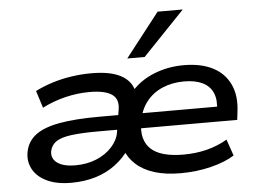

<svg xmlns="http://www.w3.org/2000/svg" viewBox="-53 -834 1222 912"><g transform="rotate(-5 557.5 -378.0)"><path d="M251 9Q181 9 134.5 -13.5Q88 -36 68 -74Q48 -112 57 -157Q67 -206 106.5 -235.5Q146 -265 220.5 -278.5Q295 -292 410 -292H520L510 -223H398Q322 -223 273.5 -217Q225 -211 200.5 -195.5Q176 -180 169 -151Q162 -115 191 -93.5Q220 -72 278 -72Q333 -72 378 -90.5Q423 -109 452.5 -141.5Q482 -174 488 -211L505 -317Q514 -367 481 -390Q448 -413 374 -413Q317 -413 259 -399Q201 -385 148 -358L122 -440Q160 -459 204 -473Q248 -487 296 -494Q344 -501 391 -501Q480 -501 529.5 -475Q579 -449 591 -401H582Q625 -449 690.5 -475Q756 -501 831 -501Q913 -501 969 -472.5Q1025 -444 1051 -388.5Q1077 -333 1066 -254L1062 -220H577L588 -291H995L970 -271Q978 -322 963.5 -356Q949 -390 914 -407Q879 -424 826 -424Q769 -424 722.5 -404Q676 -384 646 -345.5Q616 -307 607 -252L606 -247Q593 -164 639 -121Q685 -78 794 -78Q854 -78 906.5 -91.5Q959 -105 1003 -131L1030 -53Q986 -25 917.5 -8Q849 9 773 9Q701 9 648 -7.5Q595 -24 560.5 -55.5Q526 -87 511 -129H533Q505 -87 463.5 -55.5Q422 -24 368.5 -7.5Q315 9 251 9ZM567 -556 730 -765H850L650 -556Z"/></g></svg>

Font: Nunito Sans 10pt Expanded SemiBold
Style: Italic
Weight: 600
Width: 7
Italic angle: -9°
Designer: Vernon Adams
Foundry: Vernon Adams
Version: Version 3.101;gftools[0.9.27]